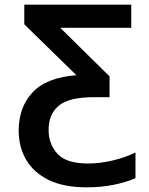

<svg xmlns="http://www.w3.org/2000/svg" viewBox="-20 -562 640 822"><path d="M352 240Q253 240 188.5 208.5Q124 177 92 122Q60 67 60 -3Q60 -102 119 -166Q178 -230 307 -240L84 -458V-542H542V-443H238L449 -235V-146H383Q274 -146 231 -109Q188 -72 188 -6Q188 55 226 96.5Q264 138 357 138Q408 138 462.5 125Q517 112 560 91V201Q518 219 465 229.5Q412 240 352 240Z"/></svg>

Font: Noto Sans Mono SemiBold
Style: Regular
Weight: 600
Designer: Monotype Design Team
Foundry: Monotype Imaging Inc.
Version: Version 2.014; ttfautohint (v1.8.4.7-5d5b)